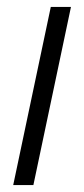

<svg xmlns="http://www.w3.org/2000/svg" viewBox="-20 -532 242 552"><path d="M126 -512H184L76 0H18Z"/></svg>

Font: Decalotype Light Italic
Style: Regular
Weight: 300
Italic angle: -12°
Designer: Alfredo Marco Pradil
Foundry: Alfredo Marco Pradil
Version: Version 1.0